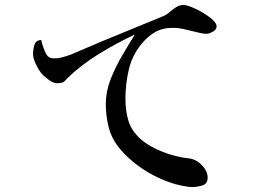

<svg xmlns="http://www.w3.org/2000/svg" viewBox="-20 -719 1040 773"><path d="M852 -613Q852 -600 837 -591.5Q822 -583 811 -583Q798 -583 784.5 -586.5Q771 -590 757 -593Q738 -598 717.5 -602.5Q697 -607 677 -607Q634 -607 604 -589.5Q574 -572 548 -540Q511 -494 498 -436.5Q485 -379 485 -321Q485 -273 497 -233Q509 -193 546 -159Q569 -139 602 -122.5Q635 -106 670.5 -95.5Q706 -85 736 -82Q741 -81 746 -80.5Q751 -80 756 -78Q778 -71 797 -49.5Q816 -28 816 -4Q816 21 795 27.5Q774 34 754 34Q743 34 731.5 32Q720 30 709 28Q666 19 620.5 -2Q575 -23 535 -52.5Q495 -82 466 -116Q431 -157 418.5 -203Q406 -249 406 -301Q406 -350 425 -399Q444 -448 471 -494Q498 -540 523 -580Q452 -547 380 -503Q308 -459 251 -404Q248 -400 242.5 -394.5Q237 -389 232 -387Q226 -385 221 -384.5Q216 -384 209 -384Q194 -384 173.5 -399.5Q153 -415 144 -427Q134 -440 123.5 -462.5Q113 -485 113 -502Q113 -519 118.5 -538Q124 -557 146 -558Q148 -545 156 -524Q164 -503 172 -493Q179 -487 184.5 -485.5Q190 -484 199 -484Q213 -484 225 -487Q247 -492 268 -500.5Q289 -509 309 -518Q390 -553 471.5 -586Q553 -619 635 -653Q650 -659 662.5 -670Q675 -681 689 -690Q703 -699 719 -699Q730 -699 751.5 -690.5Q773 -682 796.5 -668Q820 -654 836 -639.5Q852 -625 852 -613Z"/></svg>

Font: Kaisei HarunoUmi
Style: Regular
Weight: 400
Designer: Font-Kai, 金井和夫
Foundry: KAZUO KANAI
Version: Version 5.003